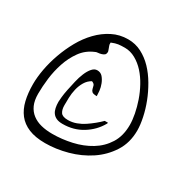

<svg xmlns="http://www.w3.org/2000/svg" viewBox="-117 -605 703 710"><g transform="rotate(30 234.0 -250.0)"><path d="M13.7 -173.8Q13.7 -203.1 20 -237.8Q26.4 -272.5 39.1 -308.1Q51.8 -343.8 70.3 -377Q88.9 -410.2 113.8 -436Q138.7 -461.9 169.4 -477.5Q200.2 -493.2 236.3 -493.2Q267.6 -493.2 293.9 -479.5Q320.3 -465.8 341.8 -443.4Q363.3 -420.9 380.4 -391.6Q397.5 -362.3 409.2 -332Q420.9 -301.8 427.2 -271.5Q433.6 -241.2 433.6 -217.8Q433.6 -165 408.2 -125.5Q382.8 -85.9 343.3 -59.6Q303.7 -33.2 255.4 -20Q207 -6.8 161.1 -6.8Q119.1 -6.8 90.8 -18.6Q62.5 -30.3 45.4 -52.2Q28.3 -74.2 21 -105Q13.7 -135.7 13.7 -173.8ZM47.9 -152.3Q47.9 -124 56.6 -104.5Q65.4 -85 81.5 -72.8Q97.7 -60.5 119.1 -55.2Q140.6 -49.8 167 -49.8Q208 -49.8 249.5 -59.1Q291 -68.4 324.7 -88.9Q358.4 -109.4 378.9 -142.1Q399.4 -174.8 399.4 -221.7Q399.4 -242.2 394.5 -267.6Q389.6 -293 380.4 -319.8Q371.1 -346.7 357.4 -371.6Q343.8 -396.5 326.2 -416Q308.6 -435.5 286.6 -447.8Q264.6 -460 241.2 -460Q224.6 -460 213.4 -458.5Q202.1 -457 185.5 -450.2V-442.4Q185.5 -440.4 187 -437Q188.5 -433.6 189.9 -429.2Q191.4 -424.8 192.9 -420.9Q194.3 -417 194.3 -416Q194.3 -406.2 189.5 -402.3Q184.6 -398.4 177.7 -396.5Q170.9 -394.5 163.6 -394Q156.2 -393.6 151.4 -390.6Q119.1 -377 99.1 -349.1Q79.1 -321.3 67.9 -287.6Q56.6 -253.9 52.2 -218.3Q47.9 -182.6 47.9 -152.3ZM127.9 -164.1Q127.9 -168.9 129.4 -184.1Q130.9 -199.2 134.8 -218.3Q138.7 -237.3 143.6 -258.3Q148.4 -279.3 155.8 -296.9Q163.1 -314.5 172.9 -325.7Q182.6 -336.9 194.3 -336.9Q209 -336.9 217.8 -326.7Q226.6 -316.4 231.9 -302.7Q237.3 -289.1 238.8 -274.9Q240.2 -260.7 240.2 -252.9Q224.6 -252.9 219.7 -257.3Q214.8 -261.7 213.4 -268.1Q211.9 -274.4 210 -281.2Q208 -288.1 197.3 -292Q181.6 -283.2 172.4 -267.6Q163.1 -252 158.7 -233.4Q154.3 -214.8 153.8 -196.3Q153.3 -177.7 153.3 -164.1Q153.3 -145.5 160.6 -134.3Q168 -123 191.4 -123Q210 -123 227.1 -129.4Q244.1 -135.7 258.8 -145.5Q273.4 -155.3 287.1 -166.5Q300.8 -177.7 311.5 -188.5H325.2Q325.2 -185.5 323.2 -182.6Q302.7 -146.5 265.6 -123.5Q228.5 -100.6 181.6 -100.6Q165 -100.6 154.8 -105.5Q144.5 -110.4 138.7 -118.7Q132.8 -127 130.4 -138.7Q127.9 -150.4 127.9 -164.1Z"/></g></svg>

Font: Zeyada
Style: Regular
Weight: 400
Version: Version 1.002 2010